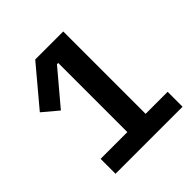

<svg xmlns="http://www.w3.org/2000/svg" viewBox="-187 -836 974 974"><g transform="rotate(-45 300.0 -349.0)"><path d="M91 0V-107H283V-603H274L122 -423L40 -492L213 -698H414V-107H572V0Z"/></g></svg>

Font: IBM Plex Mono SmBld
Style: Regular
Weight: 600
Monospace: yes
Designer: Mike Abbink, Paul van der Laan, Pieter van Rosmalen
Foundry: Bold Monday
Version: Version 2.3